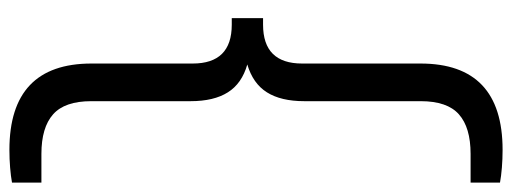

<svg xmlns="http://www.w3.org/2000/svg" viewBox="-378 -498 1088 408"><g transform="rotate(-90 166.0 -294.0)"><path d="M51.5 230Q32 230 13.8 228.5Q-4.5 227 -18 224.5V162H43Q99 162 127 137.2Q155 112.5 155 56V-191.5Q155 -241 173.8 -270.8Q192.5 -300.5 233 -312.5Q192.5 -324 173.8 -353.8Q155 -383.5 155 -433V-644Q155 -700.5 127 -725.2Q99 -750 43 -750H-18V-812.5Q-4.5 -815 13.8 -816.5Q32 -818 51.5 -818Q235 -818 235 -643.5V-428.5Q235 -345.5 317.5 -345.5H331.5V-279H317.5Q235 -279 235 -196V55.5Q235 230 51.5 230Z"/></g></svg>

Font: Encode Sans
Style: Regular
Weight: 400
Designer: Multiple Designers
Foundry: Impallari Type
Version: Version 3.002; ttfautohint (v1.8.3) -l 8 -r 50 -G 200 -x 14 